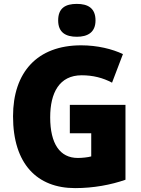

<svg xmlns="http://www.w3.org/2000/svg" viewBox="-20 -957 726 987"><path d="M375 -937C317 -937 279 -916 279 -852C279 -790 318 -768 375 -768C430 -768 471 -790 471 -852C471 -916 431 -937 375 -937ZM339 -418V-272H449V-153C432 -148 401 -145 380 -145C288 -145 238 -218 238 -354C238 -480 285 -570 400 -570C458 -570 509 -557 556 -532L612 -679C557 -705 481 -724 397 -724C171 -724 47 -585 47 -359C47 -114 171 10 366 10C461 10 551 -7 625 -33V-418Z"/></svg>

Font: Noto Sans Armenian SemiCondensed Black
Style: Regular
Weight: 900
Width: 4
Designer: Monotype Design Team
Foundry: Monotype Imaging Inc.
Version: Version 2.008